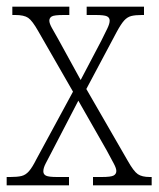

<svg xmlns="http://www.w3.org/2000/svg" viewBox="-20 -556 476 576"><path d="M0 0V-25H11Q32 -25 44.5 -28Q57 -31 67 -42.5Q77 -54 89 -78L199 -281L95 -462Q77 -494 64.5 -502.5Q52 -511 26 -511H17V-536H188V-511H171Q142 -511 135 -506.5Q128 -502 128 -494Q128 -486 135.5 -472.5Q143 -459 155 -438L222 -316L284 -434Q295 -456 302 -470.5Q309 -485 309 -494Q309 -503 301 -507Q293 -511 267 -511H240V-536H412V-511H406Q386 -511 374 -508Q362 -505 352.5 -494.5Q343 -484 330 -460L239 -289L363 -74Q381 -42 393.5 -33.5Q406 -25 429 -25H435V0H259V-25H285Q313 -25 321 -29.5Q329 -34 329 -43Q329 -51 321.5 -65Q314 -79 300 -105L215 -254L135 -100Q124 -79 117 -65.5Q110 -52 110 -42Q110 -33 118 -29Q126 -25 151 -25H187V0Z"/></svg>

Font: Noto Serif Ethiopic Condensed ExtraLight
Style: Regular
Weight: 200
Width: 3
Designer: Monotype Design Team
Foundry: Monotype Imaging Inc.
Version: Version 2.102; ttfautohint (v1.8.4.7-5d5b)